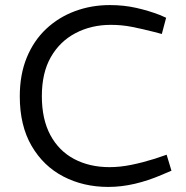

<svg xmlns="http://www.w3.org/2000/svg" viewBox="-20 -730 733 757"><path d="M407 7Q309 7 230 -34Q151 -75 104.5 -155Q58 -235 58 -350Q58 -436 85.5 -503Q113 -570 162 -616Q211 -662 275.5 -686Q340 -710 413 -710Q468 -710 517 -699Q566 -688 610 -671L635 -660L618 -596L588 -604Q541 -616 500.5 -624Q460 -632 417 -632Q340 -632 278 -599.5Q216 -567 180.5 -505Q145 -443 145 -351Q145 -260 178.5 -197.5Q212 -135 272.5 -103Q333 -71 412 -71Q453 -71 497.5 -80Q542 -89 590 -104L637 -120L656 -57L616 -40Q565 -18 512 -5.5Q459 7 407 7Z"/></svg>

Font: REM Light
Style: Regular
Weight: 300
Designer: Octavio Pardo
Foundry: Ashler Design
Version: Version 1.005;gftools[0.9.28]